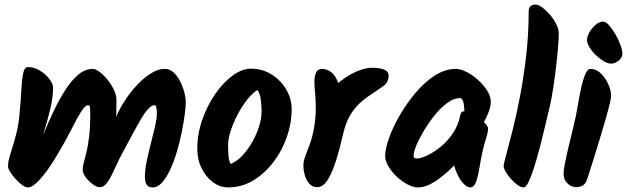

<svg xmlns="http://www.w3.org/2000/svg" viewBox="-20 -828 2730 836"><path d="M211 -447Q211 -406 200 -358.5Q189 -311 173.5 -260Q158 -209 143 -156L129 -149Q149 -194 170 -245.5Q191 -297 215 -347Q239 -397 265.5 -438Q292 -479 321.5 -503.5Q351 -528 384 -528Q396 -528 413.5 -515Q431 -502 448 -481Q465 -460 476 -437Q487 -414 487 -394Q487 -377 486.5 -343.5Q486 -310 484 -278L473 -280Q482 -318 506 -361Q530 -404 562.5 -442Q595 -480 630 -504Q665 -528 698 -528Q720 -528 737 -511.5Q754 -495 765.5 -471.5Q777 -448 783 -424Q789 -400 789 -385Q789 -365 784.5 -330.5Q780 -296 771.5 -253.5Q763 -211 750.5 -168.5Q738 -126 721.5 -90.5Q705 -55 686 -33.5Q667 -12 644 -12Q628 -12 619.5 -22.5Q611 -33 611 -59Q611 -90 619 -127.5Q627 -165 637 -204Q647 -243 655 -277.5Q663 -312 663 -337Q663 -351 660.5 -360.5Q658 -370 653 -370Q630 -370 597.5 -315.5Q565 -261 501 -139Q489 -115 479 -92.5Q469 -70 459 -52Q449 -34 438.5 -23.5Q428 -13 414 -13Q401 -13 383.5 -26Q366 -39 353 -56.5Q340 -74 340 -89Q340 -103 345 -121Q350 -139 356.5 -165.5Q363 -192 368 -232.5Q373 -273 373 -331Q373 -348 372 -359Q371 -370 364 -370Q351 -370 333 -341.5Q315 -313 290.5 -264Q266 -215 230 -155Q219 -136 203 -111.5Q187 -87 169 -64.5Q151 -42 133.5 -27Q116 -12 102 -12Q90 -12 75.5 -23Q61 -34 47 -49.5Q33 -65 24 -80Q15 -95 15 -103Q15 -125 23.5 -152Q32 -179 43 -216Q59 -270 64.5 -326Q70 -382 72.5 -429.5Q75 -477 80.5 -506.5Q86 -536 102 -536Q129 -536 154 -520.5Q179 -505 195 -484Q211 -463 211 -447Z M1250 -353Q1250 -292 1229 -231.5Q1208 -171 1170 -121.5Q1132 -72 1082 -42Q1032 -12 974 -12Q938 -12 907.5 -34.5Q877 -57 858 -95Q839 -133 839 -180Q839 -244 860.5 -306Q882 -368 917 -418.5Q952 -469 993 -499Q1034 -529 1072 -529Q1123 -529 1163 -503.5Q1203 -478 1226.5 -438Q1250 -398 1250 -353ZM1101 -436Q1079 -423 1056.5 -394.5Q1034 -366 1015 -330Q996 -294 984.5 -258.5Q973 -223 973 -197Q973 -172 975 -148.5Q977 -125 985 -114Q1014 -127 1038 -153.5Q1062 -180 1080.5 -213.5Q1099 -247 1109 -281Q1119 -315 1119 -342Q1119 -361 1116 -390.5Q1113 -420 1101 -436Z M1462 -398Q1462 -373 1457 -343.5Q1452 -314 1442 -285L1419 -431Q1437 -454 1460 -472.5Q1483 -491 1507.5 -504.5Q1532 -518 1556 -525.5Q1580 -533 1599 -533Q1631 -533 1651.5 -525.5Q1672 -518 1672 -498Q1672 -470 1650 -454Q1628 -438 1598 -418Q1575 -404 1550.5 -382.5Q1526 -361 1505.5 -327.5Q1485 -294 1473 -241Q1457 -171 1440 -119.5Q1423 -68 1404 -40.5Q1385 -13 1361 -13Q1340 -13 1326.5 -28.5Q1313 -44 1307 -66Q1301 -88 1301 -107Q1301 -126 1310 -149.5Q1319 -173 1329.5 -202Q1340 -231 1346 -263Q1351 -290 1353 -314Q1355 -338 1355 -359Q1355 -394 1352 -422.5Q1349 -451 1349 -472Q1349 -496 1356 -512Q1363 -528 1384 -528Q1401 -528 1419 -516Q1437 -504 1449.5 -475.5Q1462 -447 1462 -398Z M2117 -385Q2117 -366 2107.5 -340.5Q2098 -315 2084.5 -291.5Q2071 -268 2057 -252.5Q2043 -237 2034 -237Q2018 -237 2010.5 -254.5Q2003 -272 2003 -301Q2003 -333 2001.5 -355.5Q2000 -378 1995.5 -389.5Q1991 -401 1983 -401Q1957 -401 1928.5 -380.5Q1900 -360 1874 -328Q1848 -296 1827 -261Q1806 -226 1793.5 -196.5Q1781 -167 1781 -151Q1781 -143 1783.5 -140.5Q1786 -138 1796 -138Q1811 -138 1838.5 -150.5Q1866 -163 1896.5 -187Q1927 -211 1951.5 -247Q1976 -283 1985 -330Q1987 -339 1994 -342Q2001 -345 2014 -345Q2020 -345 2034.5 -336.5Q2049 -328 2065.5 -315.5Q2082 -303 2093.5 -290Q2105 -277 2105 -269Q2105 -254 2100 -237.5Q2095 -221 2088 -197Q2081 -173 2074 -134Q2069 -103 2063.5 -75Q2058 -47 2050 -29.5Q2042 -12 2027 -12Q2012 -12 1994 -33Q1976 -54 1963.5 -88Q1951 -122 1951 -162Q1951 -200 1960 -239Q1969 -278 1991 -312L2076 -260Q2055 -225 2022 -182.5Q1989 -140 1950.5 -101Q1912 -62 1873 -37Q1834 -12 1800 -12Q1779 -12 1754.5 -25Q1730 -38 1707.5 -59Q1685 -80 1671 -104Q1657 -128 1657 -149Q1657 -179 1673.5 -226Q1690 -273 1720 -325Q1750 -377 1789 -423.5Q1828 -470 1873 -499Q1918 -528 1965 -528Q1985 -528 2011 -515Q2037 -502 2061 -480.5Q2085 -459 2101 -434Q2117 -409 2117 -385Z M2376 -374Q2366 -332 2354.5 -283Q2343 -234 2330.5 -186Q2318 -138 2305.5 -99Q2293 -60 2281.5 -36Q2270 -12 2260 -12Q2249 -12 2234.5 -22Q2220 -32 2206 -47.5Q2192 -63 2182.5 -79Q2173 -95 2173 -106Q2173 -114 2184 -154Q2195 -194 2211.5 -259Q2228 -324 2244 -407Q2260 -490 2271 -585Q2282 -680 2282 -779Q2282 -792 2289 -800Q2296 -808 2313 -808Q2324 -808 2340.5 -796Q2357 -784 2373.5 -765Q2390 -746 2401.5 -724Q2413 -702 2413 -682Q2413 -662 2410 -623.5Q2407 -585 2401.5 -539Q2396 -493 2389.5 -449.5Q2383 -406 2376 -374Z M2551 -528Q2576 -528 2596.5 -508Q2617 -488 2629 -460.5Q2641 -433 2641 -411Q2641 -403 2634.5 -375Q2628 -347 2616.5 -307.5Q2605 -268 2591.5 -223Q2578 -178 2564 -133.5Q2550 -89 2538 -52Q2531 -28 2517.5 -20.5Q2504 -13 2489 -13Q2467 -13 2450.5 -30Q2434 -47 2434 -69Q2434 -88 2440 -118Q2446 -148 2456 -190Q2466 -232 2479 -286Q2488 -322 2495 -364Q2502 -406 2510 -443Q2518 -480 2528 -504Q2538 -528 2551 -528ZM2690 -594Q2690 -577 2674 -564Q2658 -551 2641 -551Q2626 -551 2608 -562Q2590 -573 2573.5 -589Q2557 -605 2546.5 -623Q2536 -641 2536 -654Q2536 -670 2547 -688.5Q2558 -707 2574 -720.5Q2590 -734 2606 -734Q2618 -734 2632 -718Q2646 -702 2659.5 -679Q2673 -656 2681.5 -632.5Q2690 -609 2690 -594Z"/></svg>

Font: Kalam Variable Light
Style: Regular
Weight: 300
Designer: Lipi Raval, Jonny Pinhorn
Foundry: Indian Type Foundry
Version: Version 3.000